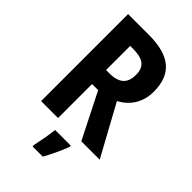

<svg xmlns="http://www.w3.org/2000/svg" viewBox="-277 -869 1114 1114"><g transform="rotate(45 280.0 -312.5)"><path d="M246 -780H76V-66H215V-345H265L406 -66H557L387 -377C454 -413 500 -476 500 -567C500 -711 420 -780 246 -780ZM237 -658C318 -658 358 -633 358 -563C358 -498 327 -460 242 -460H215V-658ZM381 5V-5H252C248 38 235 106 227 142V155H311C338 106 363 52 381 5Z"/></g></svg>

Font: Noto Sans Malayalam UI Condensed
Style: Bold
Weight: 700
Width: 3
Designer: Jelle Bosma - Monotype Design Team
Foundry: Monotype Imaging Inc.
Version: Version 2.104